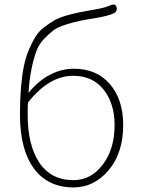

<svg xmlns="http://www.w3.org/2000/svg" viewBox="-20 -817 624 850"><path d="M305.7 -19.5Q382.8 -19.5 435.1 -88.4Q487.3 -157.2 487.3 -263.7Q487.3 -358.4 439 -419.9Q390.6 -481.4 303.7 -481.4Q198.2 -481.4 106.4 -366.2Q103.5 -363.3 103.5 -358.4Q102.5 -342.8 102.5 -309.6Q102.5 -173.8 154.3 -96.7Q206.1 -19.5 305.7 -19.5ZM474.6 -795.9Q478.5 -796.9 481.4 -796.9Q484.4 -796.9 488.3 -795.9Q494.1 -793 496.1 -785.2Q497.1 -781.2 497.1 -778.3Q497.1 -764.6 483.4 -757.8Q458 -746.1 404.3 -737.3Q356.4 -729.5 330.6 -724.1Q304.7 -718.8 269.5 -707.5Q234.4 -696.3 215.8 -682.1Q197.3 -668 174.8 -644.5Q152.3 -621.1 140.6 -589.4Q128.9 -557.6 119.6 -512.7Q110.4 -467.8 106.4 -409.2Q106.4 -408.2 107.4 -407.7Q108.4 -407.2 108.4 -408.2Q150.4 -460 201.7 -486.3Q252.9 -512.7 306.6 -512.7Q408.2 -512.7 466.8 -444.3Q525.4 -376 525.4 -263.7Q525.4 -139.6 460.9 -63.5Q396.5 12.7 305.7 12.7Q192.4 12.7 130.4 -70.8Q68.4 -154.3 68.4 -310.5Q68.4 -375 72.8 -428.2Q77.1 -481.4 85.4 -522.5Q93.8 -563.5 107.9 -596.7Q122.1 -629.9 136.7 -653.8Q151.4 -677.7 174.8 -695.8Q198.2 -713.9 219.2 -726.1Q240.2 -738.3 272 -747.6Q303.7 -756.8 330.6 -762.2Q357.4 -767.6 396.5 -774.4Q446.3 -782.2 474.6 -795.9Z"/></svg>

Font: Gen Jyuu Gothic ExtraLight
Style: Regular
Weight: 100
Designer: [Source Han Sans]
Ryoko NISHIZUKA  (kana & ideographs); Paul D. Hunt (Latin, Greek & Cyrillic); Wenlong ZHANG  (bopomofo
Version: Version 1.002.20150607